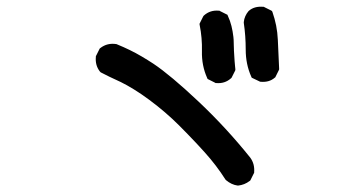

<svg xmlns="http://www.w3.org/2000/svg" viewBox="-20 -708 1040 578"><path d="M695.3 -149.4Q676.8 -151.9 660.6 -165.5L659.7 -166.5L658.7 -167.5Q631.8 -210 596.2 -249.5Q584.5 -262.7 571.8 -276.1Q559.1 -289.6 546.1 -303Q533.2 -316.4 519.5 -330.1Q479 -370.6 429.7 -407.2Q405.3 -425.3 383.5 -438.7Q361.8 -452.1 343.8 -460.9Q305.2 -478.5 283.2 -490.2L281.7 -491.7L280.3 -493.2Q266.1 -511.7 268.6 -537.1V-539.1L269.5 -540.5L279.3 -560.1L280.3 -562L282.2 -563.5Q303.2 -579.6 330.6 -575.2L332 -574.7L333 -574.2Q352.1 -566.4 370.6 -557.4Q389.2 -548.3 407 -537.8Q424.8 -527.3 441.9 -516.1Q493.7 -481.4 577.1 -402.8Q660.6 -324.2 733.4 -233.4Q740.2 -224.1 743.2 -213.1Q746.1 -202.1 745.1 -189.5V-187.5L744.1 -186L734.4 -166.5L733.4 -164.6L731.4 -163.1Q723.6 -157.2 715.1 -153.8Q706.5 -150.4 697.3 -149.4H696.3ZM627.4 -459 607.9 -468.8 605 -470.2 603.5 -473.6Q595.2 -492.2 591.3 -512.2Q587.4 -532.2 587.9 -553.7Q588.9 -593.8 581.1 -632.8L580.6 -636.2L582 -639.2L591.8 -658.7L592.8 -660.2L594.2 -661.6Q612.8 -678.2 638.7 -675.8H640.6L642.1 -674.8L661.6 -665L664.6 -663.6L666 -660.2Q669.4 -652.8 672.1 -645.3Q674.8 -637.7 676.8 -629.6Q678.7 -621.6 680.2 -613.5Q681.6 -605.5 682.6 -596.9Q683.6 -588.4 683.6 -579.6Q683.6 -575.7 683.8 -571.5Q684.1 -567.4 684.1 -563.5Q684.1 -559.6 684.3 -555.4Q684.6 -551.3 684.8 -547.4Q685.1 -543.5 685.3 -539.3Q685.5 -535.2 685.8 -531.2Q686 -527.3 686.3 -523.4Q686.5 -519.5 687 -515.6Q687.5 -511.7 687.7 -507.8Q688 -503.9 688.5 -500V-497.1L687.5 -494.6L677.7 -475.1L676.8 -473.6L675.3 -472.2Q656.7 -455.6 630.9 -458H628.9ZM761.2 -462.9 740.7 -472.7 737.8 -474.1 736.3 -477.5Q719.7 -514.6 719.7 -558.6Q719.7 -600.1 713.9 -639.2V-640.6V-641.6Q714.8 -650.9 718.5 -659.2Q722.2 -667.5 728 -674.3L728.5 -674.8L729 -675.3Q745.6 -689.9 772.5 -687.5H774.4L775.9 -686.5L795.4 -676.8L798.8 -674.8L800.3 -671.4Q807.1 -651.9 811.3 -631.1Q815.4 -610.4 816.4 -587.9Q818.4 -544.4 820.3 -501.5V-499L819.3 -496.6L809.6 -477.1L808.6 -475.1L807.1 -474.1Q790.5 -459.5 764.6 -461.9H763.2Z"/></svg>

Font: NaikaiFont
Style: Bold
Weight: 700
Version: Version 1.89